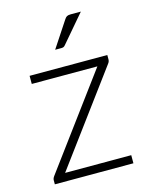

<svg xmlns="http://www.w3.org/2000/svg" viewBox="-109 -787 671 858"><g transform="rotate(-15 226.0 -358.0)"><path d="M413 -477.5Q413 -467 406 -458.5L94.5 -37.5H400.5V0H37V-19Q37 -27.5 44.5 -37.5L357 -460H53.5V-497.5H413ZM349 -715.5 241 -589Q237 -584 232.8 -582.2Q228.5 -580.5 222.5 -580.5H194L272.5 -699.5Q278 -708.5 284 -712Q290 -715.5 302 -715.5Z"/></g></svg>

Font: Lato Light
Style: Regular
Weight: 300
Designer: Lukasz Dziedzic
Foundry: Lukasz Dziedzic
Version: Version 1.104; Western+Polish opensource